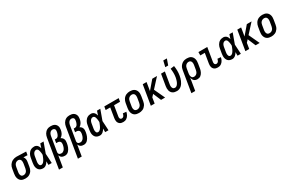

<svg xmlns="http://www.w3.org/2000/svg" viewBox="199 -2468 6602 4396"><g transform="rotate(-30 3500.0 -270.5)"><path d="M201 8Q172 8 144 2Q116 -4 93.5 -19Q71 -34 56 -57Q41 -80 34 -107Q27 -134 27 -163Q27 -192 32 -221L52 -341Q56 -366 64.5 -390Q73 -414 88 -436Q103 -458 123 -475.5Q143 -493 167 -504.5Q191 -516 215.5 -522Q240 -528 265 -528H281L524 -520L509 -432L403 -436Q415 -423 422.5 -407Q430 -391 433.5 -373Q437 -355 436.5 -336Q436 -317 433 -299L413 -179Q409 -154 401 -129.5Q393 -105 379 -83Q365 -61 344.5 -42.5Q324 -24 300.5 -12.5Q277 -1 251.5 3.5Q226 8 201 8ZM202 -80Q223 -80 244 -88.5Q265 -97 280 -114Q295 -131 303 -151.5Q311 -172 315 -193L335 -313Q338 -334 338 -355Q338 -376 331.5 -394.5Q325 -413 309.5 -425.5Q294 -438 274 -440H260Q240 -440 219.5 -430.5Q199 -421 184.5 -404.5Q170 -388 162 -367.5Q154 -347 151 -327L131 -207Q128 -192 127.5 -177.5Q127 -163 129 -149Q131 -135 136 -122Q141 -109 150.5 -99Q160 -89 173.5 -84.5Q187 -80 202 -80Z M675 8Q646 8 620 1Q594 -6 573.5 -22Q553 -38 540.5 -61.5Q528 -85 522.5 -111Q517 -137 518.5 -165Q520 -193 524 -221L544 -341Q548 -365 555 -388.5Q562 -412 574.5 -433.5Q587 -455 604.5 -474Q622 -493 644 -505.5Q666 -518 690 -523Q714 -528 738 -528Q762 -528 784 -518.5Q806 -509 821 -492.5Q836 -476 845.5 -455Q855 -434 862 -412Q870 -439 878.5 -466Q887 -493 897 -520H984Q959 -453 935 -385Q911 -317 886 -250Q891 -188 893.5 -125.5Q896 -63 900 0H813Q813 -24 812.5 -47.5Q812 -71 813 -95Q801 -76 787.5 -57.5Q774 -39 756 -24Q738 -9 717 -0.5Q696 8 675 8ZM675 -80Q689 -80 703 -87Q717 -94 728.5 -105Q740 -116 748.5 -129Q757 -142 765 -155Q773 -168 779 -182Q785 -196 791 -210Q797 -224 802.5 -238Q808 -252 813 -266Q813 -284 811.5 -301.5Q810 -319 807 -336Q804 -353 800.5 -370Q797 -387 790 -402.5Q783 -418 769.5 -429Q756 -440 738 -440Q725 -440 712 -435.5Q699 -431 688.5 -422Q678 -413 670 -401.5Q662 -390 657 -377.5Q652 -365 648.5 -352.5Q645 -340 643 -327L623 -207Q621 -194 619.5 -180Q618 -166 619 -153Q620 -140 623 -127Q626 -114 632 -103Q638 -92 649.5 -86Q661 -80 675 -80Z M968 215 1096 -556Q1100 -580 1107.5 -604Q1115 -628 1128 -650Q1141 -672 1159.5 -690.5Q1178 -709 1200.5 -721Q1223 -733 1247.5 -738Q1272 -743 1296 -743Q1322 -743 1347 -738.5Q1372 -734 1393.5 -723Q1415 -712 1430.5 -693.5Q1446 -675 1454.5 -652Q1463 -629 1463 -603.5Q1463 -578 1459 -552Q1455 -529 1448 -506Q1441 -483 1428.5 -461.5Q1416 -440 1398 -421.5Q1380 -403 1359 -391Q1382 -380 1399 -362.5Q1416 -345 1424.5 -322.5Q1433 -300 1433 -273.5Q1433 -247 1428 -221Q1424 -196 1417.5 -171Q1411 -146 1401.5 -122Q1392 -98 1378 -75Q1364 -52 1345 -32.5Q1326 -13 1300.5 -2.5Q1275 8 1250 8Q1228 8 1206.5 4Q1185 0 1167 -11Q1149 -22 1136.5 -39Q1124 -56 1117 -76L1069 215ZM1208 -80Q1225 -80 1242 -87.5Q1259 -95 1272.5 -108Q1286 -121 1295.5 -137Q1305 -153 1311.5 -170Q1318 -187 1322.5 -204Q1327 -221 1330 -239Q1334 -259 1332 -279Q1330 -299 1319 -314Q1308 -329 1289 -336Q1270 -343 1250 -343H1215L1230 -431H1265Q1279 -431 1292.5 -437.5Q1306 -444 1316 -455.5Q1326 -467 1333 -480Q1340 -493 1345 -507Q1350 -521 1354 -535Q1358 -549 1360 -563Q1363 -580 1362.5 -597.5Q1362 -615 1353 -628.5Q1344 -642 1328.5 -648.5Q1313 -655 1296 -655Q1282 -655 1269 -651Q1256 -647 1244.5 -638.5Q1233 -630 1224.5 -618.5Q1216 -607 1210 -594.5Q1204 -582 1200.5 -568.5Q1197 -555 1194 -542L1131 -159Q1128 -142 1132 -125.5Q1136 -109 1147 -98.5Q1158 -88 1174.5 -84Q1191 -80 1208 -80Z M1468 215 1596 -556Q1600 -580 1607.5 -604Q1615 -628 1628 -650Q1641 -672 1659.5 -690.5Q1678 -709 1700.5 -721Q1723 -733 1747.5 -738Q1772 -743 1796 -743Q1822 -743 1847 -738.5Q1872 -734 1893.5 -723Q1915 -712 1930.5 -693.5Q1946 -675 1954.5 -652Q1963 -629 1963 -603.5Q1963 -578 1959 -552Q1955 -529 1948 -506Q1941 -483 1928.5 -461.5Q1916 -440 1898 -421.5Q1880 -403 1859 -391Q1882 -380 1899 -362.5Q1916 -345 1924.5 -322.5Q1933 -300 1933 -273.5Q1933 -247 1928 -221Q1924 -196 1917.5 -171Q1911 -146 1901.5 -122Q1892 -98 1878 -75Q1864 -52 1845 -32.5Q1826 -13 1800.5 -2.5Q1775 8 1750 8Q1728 8 1706.5 4Q1685 0 1667 -11Q1649 -22 1636.5 -39Q1624 -56 1617 -76L1569 215ZM1708 -80Q1725 -80 1742 -87.5Q1759 -95 1772.5 -108Q1786 -121 1795.5 -137Q1805 -153 1811.5 -170Q1818 -187 1822.5 -204Q1827 -221 1830 -239Q1834 -259 1832 -279Q1830 -299 1819 -314Q1808 -329 1789 -336Q1770 -343 1750 -343H1715L1730 -431H1765Q1779 -431 1792.5 -437.5Q1806 -444 1816 -455.5Q1826 -467 1833 -480Q1840 -493 1845 -507Q1850 -521 1854 -535Q1858 -549 1860 -563Q1863 -580 1862.5 -597.5Q1862 -615 1853 -628.5Q1844 -642 1828.5 -648.5Q1813 -655 1796 -655Q1782 -655 1769 -651Q1756 -647 1744.5 -638.5Q1733 -630 1724.5 -618.5Q1716 -607 1710 -594.5Q1704 -582 1700.5 -568.5Q1697 -555 1694 -542L1631 -159Q1628 -142 1632 -125.5Q1636 -109 1647 -98.5Q1658 -88 1674.5 -84Q1691 -80 1708 -80Z M2175 8Q2146 8 2120 1Q2094 -6 2073.5 -22Q2053 -38 2040.5 -61.5Q2028 -85 2022.5 -111Q2017 -137 2018.5 -165Q2020 -193 2024 -221L2044 -341Q2048 -365 2055 -388.5Q2062 -412 2074.5 -433.5Q2087 -455 2104.5 -474Q2122 -493 2144 -505.5Q2166 -518 2190 -523Q2214 -528 2238 -528Q2262 -528 2284 -518.5Q2306 -509 2321 -492.5Q2336 -476 2345.5 -455Q2355 -434 2362 -412Q2370 -439 2378.5 -466Q2387 -493 2397 -520H2484Q2459 -453 2435 -385Q2411 -317 2386 -250Q2391 -188 2393.5 -125.5Q2396 -63 2400 0H2313Q2313 -24 2312.5 -47.5Q2312 -71 2313 -95Q2301 -76 2287.5 -57.5Q2274 -39 2256 -24Q2238 -9 2217 -0.5Q2196 8 2175 8ZM2175 -80Q2189 -80 2203 -87Q2217 -94 2228.5 -105Q2240 -116 2248.5 -129Q2257 -142 2265 -155Q2273 -168 2279 -182Q2285 -196 2291 -210Q2297 -224 2302.5 -238Q2308 -252 2313 -266Q2313 -284 2311.5 -301.5Q2310 -319 2307 -336Q2304 -353 2300.5 -370Q2297 -387 2290 -402.5Q2283 -418 2269.5 -429Q2256 -440 2238 -440Q2225 -440 2212 -435.5Q2199 -431 2188.5 -422Q2178 -413 2170 -401.5Q2162 -390 2157 -377.5Q2152 -365 2148.5 -352.5Q2145 -340 2143 -327L2123 -207Q2121 -194 2119.5 -180Q2118 -166 2119 -153Q2120 -140 2123 -127Q2126 -114 2132 -103Q2138 -92 2149.5 -86Q2161 -80 2175 -80Z M2790 8Q2766 8 2743.5 3Q2721 -2 2703 -14Q2685 -26 2672.5 -44.5Q2660 -63 2654.5 -84.5Q2649 -106 2649.5 -130Q2650 -154 2654 -177L2696 -432H2575L2590 -520H2970L2955 -432H2797L2753 -163Q2750 -148 2750.5 -133.5Q2751 -119 2757 -106.5Q2763 -94 2775.5 -87Q2788 -80 2802 -80Q2818 -80 2832.5 -88.5Q2847 -97 2856 -110.5Q2865 -124 2870 -139Q2875 -154 2878 -170L2966 -162Q2962 -141 2954.5 -120Q2947 -99 2936 -79.5Q2925 -60 2909.5 -43Q2894 -26 2874.5 -14Q2855 -2 2833 3Q2811 8 2790 8Z M3205 8Q3175 8 3147 2Q3119 -4 3096 -18.5Q3073 -33 3057.5 -56Q3042 -79 3034.5 -106Q3027 -133 3027 -162.5Q3027 -192 3032 -221L3052 -341Q3056 -366 3065 -391Q3074 -416 3088.5 -438.5Q3103 -461 3123.5 -479Q3144 -497 3168.5 -508Q3193 -519 3218 -523.5Q3243 -528 3268 -528Q3298 -528 3326 -522Q3354 -516 3377 -501.5Q3400 -487 3416 -464Q3432 -441 3439.5 -414Q3447 -387 3446.5 -357.5Q3446 -328 3441 -299L3421 -179Q3417 -154 3408.5 -129Q3400 -104 3385 -81.5Q3370 -59 3350 -41Q3330 -23 3305.5 -12Q3281 -1 3255.5 3.5Q3230 8 3205 8ZM3205 -80Q3227 -80 3248.5 -88Q3270 -96 3286 -112.5Q3302 -129 3310.5 -150.5Q3319 -172 3323 -193L3343 -313Q3345 -328 3345.5 -343Q3346 -358 3344 -372Q3342 -386 3336.5 -399Q3331 -412 3321 -421.5Q3311 -431 3297.5 -435.5Q3284 -440 3269 -440Q3247 -440 3225.5 -432Q3204 -424 3187.5 -407.5Q3171 -391 3162.5 -369.5Q3154 -348 3151 -327L3131 -207Q3128 -192 3128 -177Q3128 -162 3130 -148Q3132 -134 3137.5 -121Q3143 -108 3152.5 -98.5Q3162 -89 3176 -84.5Q3190 -80 3205 -80Z M3790 0 3701 -210 3645 -149 3621 0H3520L3606 -520H3707L3671 -301L3858 -520H3983L3766 -282L3897 0Z M4209 8Q4180 8 4152 2Q4124 -4 4101 -19Q4078 -34 4063 -57Q4048 -80 4041.5 -107Q4035 -134 4035 -163Q4035 -192 4040 -221L4090 -520H4191L4139 -207Q4136 -192 4135.5 -177.5Q4135 -163 4137 -149Q4139 -135 4144 -122Q4149 -109 4158 -99Q4167 -89 4181 -84.5Q4195 -80 4209 -80Q4225 -80 4240 -87.5Q4255 -95 4266 -107Q4277 -119 4286 -133Q4295 -147 4302 -161.5Q4309 -176 4314 -191Q4319 -206 4323.5 -221.5Q4328 -237 4331.5 -252Q4335 -267 4338 -283Q4347 -340 4346 -396.5Q4345 -453 4336 -508L4435 -522Q4445 -461 4446 -397.5Q4447 -334 4436 -269Q4431 -238 4422.5 -207.5Q4414 -177 4401.5 -147Q4389 -117 4371 -89Q4353 -61 4328 -38Q4303 -15 4271.5 -3.5Q4240 8 4209 8ZM4248 -600 4285 -756H4380L4325 -600Z M4468 215 4560 -341Q4564 -366 4572 -390.5Q4580 -415 4594.5 -437Q4609 -459 4629.5 -477.5Q4650 -496 4673.5 -507.5Q4697 -519 4722 -523.5Q4747 -528 4772 -528Q4801 -528 4829 -522Q4857 -516 4879.5 -501Q4902 -486 4917.5 -463Q4933 -440 4940 -413Q4947 -386 4946.5 -357Q4946 -328 4941 -299L4921 -179Q4918 -157 4911.5 -135Q4905 -113 4895 -92Q4885 -71 4871 -52Q4857 -33 4838.5 -19Q4820 -5 4797 1.5Q4774 8 4752 8Q4727 8 4703.5 0.5Q4680 -7 4663 -23Q4646 -39 4636 -61Q4626 -83 4622 -107L4569 215ZM4710 -80Q4731 -80 4752 -88.5Q4773 -97 4788 -114Q4803 -131 4811 -151.5Q4819 -172 4823 -193L4843 -313Q4845 -328 4846 -342.5Q4847 -357 4844.5 -371Q4842 -385 4837.5 -398Q4833 -411 4823 -421Q4813 -431 4800 -435.5Q4787 -440 4772 -440Q4751 -440 4730 -431.5Q4709 -423 4693.5 -406Q4678 -389 4670 -368.5Q4662 -348 4659 -327L4641 -219Q4638 -204 4637 -188Q4636 -172 4637.5 -157Q4639 -142 4644 -128Q4649 -114 4657.5 -102.5Q4666 -91 4680 -85.5Q4694 -80 4710 -80Z M5290 8Q5266 8 5243.5 3Q5221 -2 5203 -14Q5185 -26 5172.5 -44.5Q5160 -63 5154.5 -84.5Q5149 -106 5149.5 -130Q5150 -154 5154 -177L5196 -432H5077L5078 -520H5312L5253 -163Q5250 -148 5250.5 -133.5Q5251 -119 5257 -106.5Q5263 -94 5275.5 -87Q5288 -80 5302 -80Q5318 -80 5332.5 -88.5Q5347 -97 5356 -110.5Q5365 -124 5370 -139Q5375 -154 5378 -170L5466 -162Q5462 -141 5454.5 -120Q5447 -99 5436 -79.5Q5425 -60 5409.5 -43Q5394 -26 5374.5 -14Q5355 -2 5333 3Q5311 8 5290 8Z M5675 8Q5646 8 5620 1Q5594 -6 5573.5 -22Q5553 -38 5540.5 -61.5Q5528 -85 5522.5 -111Q5517 -137 5518.5 -165Q5520 -193 5524 -221L5544 -341Q5548 -365 5555 -388.5Q5562 -412 5574.5 -433.5Q5587 -455 5604.5 -474Q5622 -493 5644 -505.5Q5666 -518 5690 -523Q5714 -528 5738 -528Q5762 -528 5784 -518.5Q5806 -509 5821 -492.5Q5836 -476 5845.5 -455Q5855 -434 5862 -412Q5870 -439 5878.5 -466Q5887 -493 5897 -520H5984Q5959 -453 5935 -385Q5911 -317 5886 -250Q5891 -188 5893.5 -125.5Q5896 -63 5900 0H5813Q5813 -24 5812.5 -47.5Q5812 -71 5813 -95Q5801 -76 5787.5 -57.5Q5774 -39 5756 -24Q5738 -9 5717 -0.5Q5696 8 5675 8ZM5675 -80Q5689 -80 5703 -87Q5717 -94 5728.5 -105Q5740 -116 5748.5 -129Q5757 -142 5765 -155Q5773 -168 5779 -182Q5785 -196 5791 -210Q5797 -224 5802.5 -238Q5808 -252 5813 -266Q5813 -284 5811.5 -301.5Q5810 -319 5807 -336Q5804 -353 5800.5 -370Q5797 -387 5790 -402.5Q5783 -418 5769.5 -429Q5756 -440 5738 -440Q5725 -440 5712 -435.5Q5699 -431 5688.5 -422Q5678 -413 5670 -401.5Q5662 -390 5657 -377.5Q5652 -365 5648.5 -352.5Q5645 -340 5643 -327L5623 -207Q5621 -194 5619.5 -180Q5618 -166 5619 -153Q5620 -140 5623 -127Q5626 -114 5632 -103Q5638 -92 5649.5 -86Q5661 -80 5675 -80Z M6290 0 6201 -210 6145 -149 6121 0H6020L6106 -520H6207L6171 -301L6358 -520H6483L6266 -282L6397 0Z M6705 8Q6675 8 6647 2Q6619 -4 6596 -18.5Q6573 -33 6557.5 -56Q6542 -79 6534.5 -106Q6527 -133 6527 -162.5Q6527 -192 6532 -221L6552 -341Q6556 -366 6565 -391Q6574 -416 6588.5 -438.5Q6603 -461 6623.5 -479Q6644 -497 6668.5 -508Q6693 -519 6718 -523.5Q6743 -528 6768 -528Q6798 -528 6826 -522Q6854 -516 6877 -501.5Q6900 -487 6916 -464Q6932 -441 6939.5 -414Q6947 -387 6946.5 -357.5Q6946 -328 6941 -299L6921 -179Q6917 -154 6908.5 -129Q6900 -104 6885 -81.5Q6870 -59 6850 -41Q6830 -23 6805.5 -12Q6781 -1 6755.5 3.5Q6730 8 6705 8ZM6705 -80Q6727 -80 6748.5 -88Q6770 -96 6786 -112.5Q6802 -129 6810.5 -150.5Q6819 -172 6823 -193L6843 -313Q6845 -328 6845.5 -343Q6846 -358 6844 -372Q6842 -386 6836.5 -399Q6831 -412 6821 -421.5Q6811 -431 6797.5 -435.5Q6784 -440 6769 -440Q6747 -440 6725.5 -432Q6704 -424 6687.5 -407.5Q6671 -391 6662.5 -369.5Q6654 -348 6651 -327L6631 -207Q6628 -192 6628 -177Q6628 -162 6630 -148Q6632 -134 6637.5 -121Q6643 -108 6652.5 -98.5Q6662 -89 6676 -84.5Q6690 -80 6705 -80Z"/></g></svg>

Font: Iosevka Term Curly Semibold
Style: Italic
Weight: 600
Italic angle: -9°
Designer: Belleve Invis
Foundry: Belleve Invis
Version: Version 32.3.0